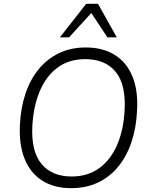

<svg xmlns="http://www.w3.org/2000/svg" viewBox="-20 -975 786 1003"><path d="M351 8Q264 8 202 -30.5Q140 -69 109.5 -143Q79 -217 84 -321Q88 -411 113 -485.5Q138 -560 182.5 -614Q227 -668 288.5 -697.5Q350 -727 428 -727Q517 -727 579 -688.5Q641 -650 671.5 -576.5Q702 -503 696 -398Q692 -308 667 -233.5Q642 -159 598 -105Q554 -51 492 -21.5Q430 8 351 8ZM354 -53Q439 -53 499 -97Q559 -141 592.5 -219.5Q626 -298 631 -401Q638 -534 584 -600Q530 -666 425 -666Q341 -666 281.5 -622.5Q222 -579 188.5 -500.5Q155 -422 149 -318Q142 -185 196.5 -119Q251 -53 354 -53ZM293 -780 430 -955H492L590 -780H541L457 -907L341 -780Z"/></svg>

Font: Nunitoga
Style: Light Italic
Weight: 300
Italic angle: -9°
Designer: Vernon Adams
Foundry: Vernon Adams
Version: Version 1.0